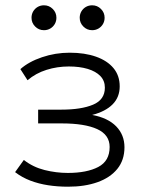

<svg xmlns="http://www.w3.org/2000/svg" viewBox="-20 -695 540 725"><path d="M237 10Q197.5 10 161.8 4.5Q126 -1 94.5 -13Q63 -25 37 -45L70 -91Q104.5 -64 148.2 -53Q192 -42 236 -42Q308 -42 351 -64.5Q394 -87 394 -140Q394 -186 347 -207.5Q300 -229 213 -229H124V-281H212Q287 -281 331.5 -299.8Q376 -318.5 376 -364Q376 -390 359 -407.8Q342 -425.5 311.2 -434.8Q280.5 -444 240 -444Q196 -444 155.5 -431.2Q115 -418.5 84 -392L57 -434Q88.5 -462 138.8 -479Q189 -496 243 -496Q300 -496 342.5 -481Q385 -466 408.5 -437.8Q432 -409.5 432 -369Q432 -328 405.2 -301Q378.5 -274 328 -261Q387.5 -250 418.8 -217.8Q450 -185.5 450 -139Q450 -90.5 423 -57.2Q396 -24 348 -7Q300 10 237 10ZM146 -581Q126.5 -581 112.8 -594.8Q99 -608.5 99 -628Q99 -641 105.2 -651.8Q111.5 -662.5 122.2 -668.8Q133 -675 146 -675Q165.5 -675 179.2 -661.2Q193 -647.5 193 -628Q193 -615 186.8 -604.2Q180.5 -593.5 169.8 -587.2Q159 -581 146 -581ZM328 -581Q308.5 -581 294.8 -594.8Q281 -608.5 281 -628Q281 -641 287.2 -651.8Q293.5 -662.5 304.2 -668.8Q315 -675 328 -675Q347.5 -675 361.2 -661.2Q375 -647.5 375 -628Q375 -615 368.8 -604.2Q362.5 -593.5 351.8 -587.2Q341 -581 328 -581Z"/></svg>

Font: Geologica Roman Thin
Style: Regular
Weight: 250
Designer: Sindre Bremnes, Frode Helland
Foundry: Monokrom Skriftforlag AS
Version: Version 1.010;gftools[0.9.28]